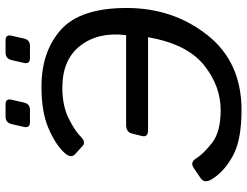

<svg xmlns="http://www.w3.org/2000/svg" viewBox="-120 -766 900 700"><g transform="rotate(-90 330.0 -416.0)"><path d="M234.4 -756.8Q212.4 -756.8 217.3 -778.8L227.5 -823.7Q232.9 -845.7 254.9 -845.7H299.8Q321.8 -845.7 316.4 -823.7L306.2 -778.8Q301.3 -756.8 279.3 -756.8ZM467.8 -756.8Q445.8 -756.8 450.7 -778.8L460.9 -823.7Q466.3 -845.7 488.3 -845.7H533.2Q555.2 -845.7 549.8 -823.7L539.6 -778.8Q534.7 -756.8 512.7 -756.8ZM26.9 -93.3Q9.8 -120.6 30.8 -134.8L67.4 -159.7Q88.4 -173.8 102.5 -150.9Q118.7 -124.5 158.9 -93Q199.2 -61.5 278.3 -61.5Q367.2 -61.5 443.4 -123Q519.5 -184.6 544.4 -326.2H206.1Q178.7 -326.2 184.1 -348.1L192.9 -384.3Q198.2 -406.2 224.6 -406.2H551.8Q564.5 -506.8 513.7 -572.8Q462.9 -638.7 360.4 -638.7Q295.9 -638.7 250.5 -616.7Q205.1 -594.7 183.1 -572.8Q162.1 -551.8 148.4 -564.5L118.7 -591.3Q100.6 -607.9 124.5 -632.8Q155.3 -665 213.9 -689.9Q272.5 -714.8 363.8 -714.8Q492.2 -714.8 571.5 -644Q650.9 -573.2 650.9 -404.3Q650.9 -235.4 552.5 -110.4Q454.1 14.6 278.3 14.6Q171.4 14.6 113.5 -16.1Q55.7 -46.9 26.9 -93.3Z"/></g></svg>

Font: Istok
Style: Italic
Weight: 500
Italic angle: -13°
Designer: Andrey V. Panov
Foundry: Andrey V. Panov
Version: Version 1.0.3